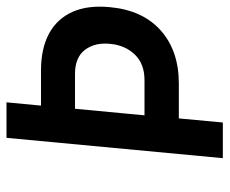

<svg xmlns="http://www.w3.org/2000/svg" viewBox="-76 -612 689 576"><g transform="rotate(-90 268.0 -324.5)"><path d="M81 0 142 -649H248.5L236.5 -523L216 -545.5H344Q410 -545.5 454.5 -521.5Q499 -497.5 519.8 -451.2Q540.5 -405 534 -338.5Q525 -240.5 464 -186.2Q403 -132 305 -132H183.5L202.5 -156L188 0ZM206.5 -203 184 -235H315Q364 -235 392 -264.2Q420 -293.5 424 -338.5Q428.5 -384 405.8 -413.8Q383 -443.5 334 -443.5H203.5L232.5 -478.5Z"/></g></svg>

Font: Karla
Style: Bold Italic
Weight: 700
Italic angle: -8°
Designer: Jonathan Pinhorn
Version: Version 2.004;gftools[0.9.33]